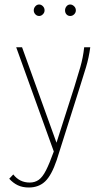

<svg xmlns="http://www.w3.org/2000/svg" viewBox="-20 -659 478 853"><path d="M108 174Q80 174 59 164Q38 154 21 135L39 116Q67 152 112 152Q135 152 152 140Q169 128 184.5 97.5Q200 67 219 14L52 -449H78L231 -25L311 -275Q325 -320 337 -361.5Q349 -403 354 -449H381Q375 -403 362 -360Q349 -317 334 -270L232 52Q209 120 180.5 147Q152 174 108 174ZM154 -588Q144 -588 137 -595.5Q130 -603 130 -613Q130 -623 137 -631Q144 -639 154 -639Q163 -639 170.5 -631.5Q178 -624 178 -613Q178 -603 170.5 -595.5Q163 -588 154 -588ZM292 -588Q282 -588 275.5 -595Q269 -602 269 -613Q269 -623 275.5 -631Q282 -639 292 -639Q301 -639 309 -631.5Q317 -624 317 -613Q317 -603 309.5 -595.5Q302 -588 292 -588Z"/></svg>

Font: Inconsolata SemiCondensed ExtraLight
Style: Regular
Weight: 200
Width: 4
Monospace: yes
Designer: Raph Levien, Cyreal, Brenton Simpson
Foundry: Raph Levien, Cyreal, Google
Version: Version 3.100; ttfautohint (v1.8.4.7-5d5b)